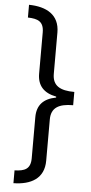

<svg xmlns="http://www.w3.org/2000/svg" viewBox="-64 -868 505 1069"><g transform="rotate(5 188.0 -333.5)"><path d="M143.1 18.1C143.1 79.6 109.4 92.3 53.7 93.8V165.5C151.9 164.1 224.6 124.5 224.6 24.9V-205.6C224.6 -271.5 267.1 -295.9 347.2 -295.9V-370.1C267.1 -370.1 224.6 -394.5 224.6 -460.4V-691.4C224.6 -790.5 151.9 -830.1 53.7 -831.5V-760.3C109.4 -758.8 143.1 -746.1 143.1 -684.6V-454.6C143.1 -387.7 179.2 -348.6 249 -335.4V-330.1C179.2 -316.9 143.1 -279.3 143.1 -211.4Z"/></g></svg>

Font: Noto Reveo Sans
Style: Regular
Weight: 400
Designer: Monotype Design team
Foundry: Monotype Imaging Inc.
Version: Version 1.04